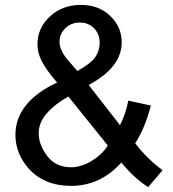

<svg xmlns="http://www.w3.org/2000/svg" viewBox="-20 -748 707 784"><path d="M475 -84Q390 11 270 11Q159 11 95 -62Q43 -123 43 -197Q43 -331 213 -411Q189 -439 173.5 -461Q158 -483 149 -501.5Q140 -520 136.5 -536Q133 -552 133 -568Q133 -633 183 -680Q234 -728 311 -728Q383 -728 430 -683Q477 -638 477 -575Q477 -473 342 -401L470 -237Q492 -279 504 -337L596 -317Q572 -224 532 -163Q581 -99 644 -53L585 16Q533 -16 475 -84ZM257 -503 296 -458Q353 -490 370 -516Q387 -542 387 -573Q387 -609 364 -632.5Q341 -656 306 -656Q271 -656 247 -633Q223 -610 223 -577Q223 -543 257 -503ZM420 -154 259 -354Q223 -333 199.5 -313Q176 -293 162.5 -274.5Q149 -256 143.5 -238.5Q138 -221 138 -203Q138 -158 172 -112Q207 -65 271 -65Q290 -65 311.5 -71.5Q333 -78 353 -90Q373 -102 390.5 -118Q408 -134 420 -154Z"/></svg>

Font: Kanalisirung
Style: Regular
Weight: 500
Designer: Peter Wiegel
Foundry: Peter Wiegel
Version: 1.000